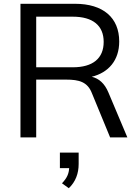

<svg xmlns="http://www.w3.org/2000/svg" viewBox="-20 -725 732 1013"><path d="M88 0H171V-305H329C397 -305 442 -293 465 -233L561 0H652L552 -237C532 -285 502 -311 464 -320C553 -342 609 -407 609 -506C609 -632 524 -705 376 -705H88ZM364 -370H171V-637H364C470 -637 527 -590 527 -504C527 -417 470 -370 364 -370ZM307 242 343 268C379 234 395 190 395 140V80H296V162H345C343 190 335 213 307 242Z"/></svg>

Font: Poppy and Pepper
Style: Regular
Weight: 400
Designer: Thy Ha
Foundry: Thy Ha
Version: Version 0.001;Glyphs 3.2 (3227)